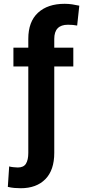

<svg xmlns="http://www.w3.org/2000/svg" viewBox="-20 -780 460 1013"><path d="M366.8 -528.4V-429.3H266.3V26.6Q266.3 117.5 219.3 165.3Q172.2 213.1 89.5 213.1Q71.7 213.1 55.4 211.6Q39.1 210.2 21.3 206L28.4 98Q35.9 100.5 50.6 102.1Q65.3 103.7 73.9 103.7Q104.8 103.7 117 83.6Q129.3 63.6 129.3 26.6V-429.3H50.8V-528.4H129.3V-574.9Q129.3 -665.5 180.4 -712.7Q231.5 -759.9 321 -759.9Q341.3 -759.9 360.1 -757.1Q378.9 -754.3 398.4 -750L387.1 -645.2Q365.8 -649.5 338.4 -649.5Q266.3 -649.5 266.3 -574.9V-528.4Z"/></svg>

Font: Interface
Style: Bold
Weight: 700
Designer: Rasmus Andersson
Foundry: rsms
Version: Version 1.8